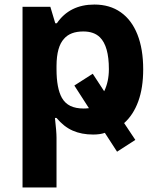

<svg xmlns="http://www.w3.org/2000/svg" viewBox="-20 -576 673 836"><path d="M78.1 -546.4H199.2L220.7 -474.6H227.5Q283.2 -556.2 391.1 -556.2Q458 -556.2 505.6 -522.7Q553.2 -489.3 578.4 -425.8Q603.5 -362.3 603.5 -273.9Q603.5 -193.4 582 -134.5Q560.5 -75.7 520.5 -40L569.3 33.2L489.7 84.5L436.5 2.4Q416 9.8 385.7 9.8Q335 9.8 296.4 -7.3Q257.8 -24.4 226.1 -62.5H219.2Q226.1 -2.4 226.1 23.9V240.2H78.1ZM367.2 -105 303.7 -203.6 383.8 -254.9 433.6 -178.7Q454.1 -220.7 454.1 -274.9Q454.1 -375 415 -413.6Q389.2 -439 342.8 -439Q286.1 -439 258.8 -407.2Q226.6 -372.6 226.1 -289.6V-274.4Q226.1 -191.9 249.5 -149.9Q263.2 -126 286.6 -114.7Q310.1 -103.5 344.2 -103.5Q355.5 -103.5 367.2 -105Z"/></svg>

Font: Viking Open Sans
Style: Bold
Weight: 700
Foundry: Ascender Corporation
Version: Version 2.001